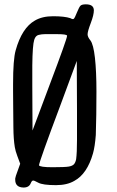

<svg xmlns="http://www.w3.org/2000/svg" viewBox="-20 -838 527 868"><path d="M283.2 -676.8Q281.2 -683.6 239.3 -683.6H182.6Q168.9 -683.6 154.8 -680.2Q140.6 -676.8 134.8 -658.2Q127 -633.8 126 -542V-451.2Q127 -383.8 127 -248L206.1 -459Q283.2 -663.1 283.2 -675.8ZM156.2 -90.8Q160.2 -82 217.3 -82Q274.4 -82 291 -85Q307.6 -87.9 314.5 -95.7Q321.3 -103.5 324.2 -118.2Q328.1 -147.5 328.1 -205.1V-336.9Q328.1 -412.1 327.1 -562.5Q298.8 -484.4 252 -359.4Q160.2 -115.2 156.2 -90.8ZM368.2 -818.4Q404.3 -818.4 404.3 -791Q404.3 -770.5 390.6 -734.4Q376 -696.3 376 -682.6Q376 -670.9 388.7 -655.3Q402.3 -637.7 409.2 -576.7Q416 -515.6 416 -423.8Q416 -315.4 413.1 -227.5Q409.2 -175.8 400.4 -144.5Q374 -51.8 316.4 -20.5Q283.2 -1 233.4 -1Q172.9 -1 152.8 -12.2Q132.8 -23.4 128.9 -21.5Q124 -21.5 119.1 -9.8Q111.3 9.8 86.9 9.8Q86.9 9.8 85.9 9.8Q48.8 8.8 48.8 -25.4Q48.8 -28.3 48.8 -31.2Q50.8 -42 57.1 -58.1Q63.5 -74.2 71.3 -97.7Q66.4 -111.3 58.1 -133.3Q49.8 -155.3 46.9 -172.9Q41 -208 40.5 -262.7Q40 -317.4 39.6 -360.8Q39.1 -404.3 39.1 -425.8V-458Q39.1 -569.3 50.8 -610.4Q79.1 -711.9 137.7 -745.1Q170.9 -764.6 219.7 -764.6Q271.5 -764.6 297.9 -755.9Q309.6 -749 314 -753.4Q318.4 -757.8 328.1 -782.2Q337.9 -806.6 344.2 -812.5Q350.6 -818.4 368.2 -818.4Z"/></svg>

Font: Semi-Sweet
Style: Book
Weight: 400
Designer: Walter E Stewart
Version: 0.5